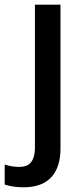

<svg xmlns="http://www.w3.org/2000/svg" viewBox="-73 -559 353 819"><path d="M27 240C139 240 185 174 185 74V-539H76V69C76 135 48 153 9 153C-15 153 -33 149 -53 143V228C-34 235 -4 240 27 240Z"/></svg>

Font: Noto Sans Thai Medium
Style: Regular
Weight: 500
Designer: Monotype Design Team
Foundry: Monotype Imaging Inc.
Version: Version 1.901